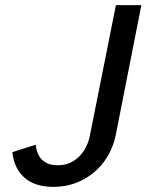

<svg xmlns="http://www.w3.org/2000/svg" viewBox="-20 -720 570 747"><path d="M431 -700H530L430 -193Q417 -133 382.5 -88Q348 -43 297.5 -18Q247 7 188 7Q116 7 75.5 -28.5Q35 -64 28 -128L119 -157Q121 -134 130.5 -116Q140 -98 158 -87.5Q176 -77 205 -77Q239 -77 265 -93Q291 -109 307 -134.5Q323 -160 329 -189Z"/></svg>

Font: Albert Sans Medium
Style: Italic
Weight: 500
Italic angle: -11.25°
Designer: Andreas Rasmussen
Foundry: a.Foundry
Version: Version 1.025